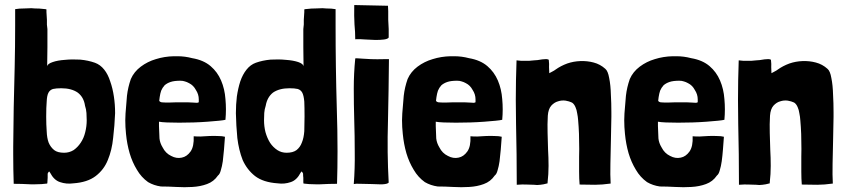

<svg xmlns="http://www.w3.org/2000/svg" viewBox="-20 -741 3407 773"><path d="M153.3 -705.1Q139.6 -707 120.1 -707Q114.3 -708 106.4 -708Q93.8 -708 79.1 -707Q56.6 -707 41 -704.1Q41 -681.6 41 -637.7Q41 -554.7 39.1 -471.7Q37.1 -388.7 35.2 -307.6Q34.2 -227.5 33.2 -150.4Q33.2 -134.8 33.2 -119.1Q33.2 -58.6 35.2 -1Q66.4 -1 102.5 1Q113.3 1 122.1 1Q148.4 1 169.9 -2Q170.9 -3.9 170.9 -8.8Q170.9 -18.6 171.9 -25.4Q171.9 -31.2 171.9 -42Q173.8 -46.9 176.8 -49.8Q178.7 -51.8 181.6 -45.9Q197.3 -15.6 221.7 -7.8Q247.1 1 275.4 -2.9Q332 -6.8 365.2 -32.2Q398.4 -57.6 414.1 -96.7Q430.7 -136.7 435.5 -185.5Q441.4 -235.4 443.4 -285.2Q443.4 -320.3 438.5 -352.5Q433.6 -385.7 423.8 -413.1Q415 -441.4 399.4 -460.9Q383.8 -480.5 362.3 -488.3Q335 -498 302.7 -501Q269.5 -502.9 241.2 -500Q211.9 -498 192.4 -491.2Q171.9 -484.4 169.9 -474.6Q170.9 -522.5 170.9 -550.8Q170.9 -580.1 170.9 -596.7Q170.9 -615.2 170.9 -624Q169.9 -633.8 168.9 -641.6Q168.9 -651.4 168.9 -661.1Q168 -671.9 167 -692.4Q167 -695.3 167 -703.1Q167 -704.1 153.3 -705.1ZM328.1 -286.1Q329.1 -271.5 329.1 -256.8Q329.1 -232.4 323.2 -209Q317.4 -184.6 304.7 -166Q293 -148.4 276.4 -136.7Q258.8 -126 238.3 -126Q211.9 -126 198.2 -136.7Q183.6 -148.4 175.8 -167Q168.9 -185.5 168 -212.9Q166 -239.3 166 -271.5Q166 -309.6 168 -332Q168.9 -355.5 174.8 -367.2Q180.7 -378.9 193.4 -382.8Q206.1 -385.7 226.6 -385.7Q267.6 -385.7 293 -368.2Q317.4 -349.6 322.3 -315.4Q327.1 -300.8 328.1 -286.1Z M652.3 -248Q673.8 -247.1 701.2 -247.1Q728.5 -247.1 758.8 -248Q789.1 -249 815.4 -251Q841.8 -252.9 861.3 -254.9Q880.9 -256.8 887.7 -258.8Q889.6 -280.3 889.6 -300.8Q889.6 -321.3 887.7 -341.8Q884.8 -382.8 870.1 -417Q855.5 -451.2 828.1 -474.6Q799.8 -499 753.9 -506.8Q724.6 -514.6 694.3 -514.6Q691.4 -514.6 687.5 -514.6Q683.6 -514.6 679.7 -514.6Q641.6 -513.7 607.4 -502.9Q574.2 -493.2 546.9 -472.7Q519.5 -452.1 506.8 -422.9Q495.1 -389.6 491.2 -355.5Q488.3 -321.3 485.4 -284.2Q484.4 -270.5 484.4 -256.8Q484.4 -229.5 487.3 -202.1Q491.2 -161.1 502 -124Q512.7 -87.9 531.2 -57.6Q548.8 -27.3 576.2 -7.8Q599.6 5.9 627.9 9.8Q656.2 9.8 689.5 11.7Q706.1 12.7 722.7 12.7Q739.3 12.7 754.9 11.7Q787.1 9.8 813.5 0Q840.8 -9.8 857.4 -34.2Q865.2 -40 869.1 -55.7Q874 -71.3 877 -91.8Q879.9 -114.3 881.8 -138.7Q883.8 -164.1 885.7 -190.4Q875 -193.4 857.4 -193.4Q840.8 -194.3 822.3 -193.4Q803.7 -192.4 787.1 -191.4Q769.5 -191.4 759.8 -192.4Q761.7 -151.4 747.1 -130.9Q732.4 -110.4 711.9 -106.4Q690.4 -101.6 668.9 -113.3Q646.5 -124 634.8 -147.5Q624 -165 622.1 -183.6Q621.1 -203.1 620.1 -233.4Q620.1 -239.3 620.1 -251Q629.9 -249 652.3 -248ZM768.6 -378.9Q780.3 -361.3 780.3 -340.8Q780.3 -333 780.3 -330.1Q780.3 -328.1 773.4 -327.1Q768.6 -327.1 755.9 -328.1Q743.2 -329.1 716.8 -329.1Q678.7 -329.1 659.2 -328.1Q639.6 -328.1 630.9 -329.1Q622.1 -331.1 621.1 -335.9Q621.1 -339.8 623 -350.6Q625 -364.3 628.9 -376Q633.8 -387.7 642.6 -397.5Q652.3 -406.2 667 -411.1Q681.6 -416 706.1 -416Q716.8 -416 724.6 -413.1Q732.4 -411.1 741.2 -406.2Q758.8 -397.5 768.6 -378.9Z M1203.1 -661.1Q1203.1 -651.4 1203.1 -642.6Q1202.1 -633.8 1201.2 -624Q1201.2 -615.2 1201.2 -597.7Q1201.2 -580.1 1201.2 -550.8Q1201.2 -522.5 1202.1 -474.6Q1200.2 -484.4 1180.7 -491.2Q1160.2 -498 1130.9 -500Q1102.5 -502.9 1069.3 -501Q1037.1 -498 1009.8 -488.3Q988.3 -480.5 972.7 -460.9Q957 -441.4 947.3 -413.1Q938.5 -385.7 933.6 -352.5Q929.7 -320.3 929.7 -285.2Q930.7 -235.4 935.5 -185.5Q941.4 -136.7 957 -96.7Q974.6 -57.6 1006.8 -32.2Q1040 -6.8 1097.7 -2.9Q1125 1 1150.4 -7.8Q1174.8 -15.6 1190.4 -45.9Q1193.4 -51.8 1195.3 -49.8Q1198.2 -46.9 1200.2 -42Q1200.2 -31.2 1201.2 -25.4Q1201.2 -18.6 1201.2 -8.8Q1201.2 -3.9 1202.1 -2Q1224.6 1 1250 1Q1258.8 1 1269.5 1Q1306.6 -1 1336.9 -1Q1338.9 -64.5 1338.9 -131.8Q1338.9 -216.8 1335.9 -307.6Q1331.1 -470.7 1331.1 -637.7Q1331.1 -660.2 1331.1 -704.1Q1315.4 -707 1293 -707Q1286.1 -708 1278.3 -708Q1264.6 -708 1251 -707Q1232.4 -707 1218.8 -705.1Q1205.1 -704.1 1205.1 -703.1Q1205.1 -699.2 1205.1 -692.4Q1204.1 -671.9 1203.1 -661.1ZM1079.1 -368.2Q1104.5 -385.7 1145.5 -385.7Q1166 -385.7 1178.7 -382.8Q1191.4 -378.9 1197.3 -367.2Q1203.1 -355.5 1205.1 -332Q1206.1 -309.6 1206.1 -271.5Q1206.1 -239.3 1205.1 -212.9Q1203.1 -185.5 1195.3 -167Q1188.5 -148.4 1173.8 -136.7Q1159.2 -126 1133.8 -126Q1113.3 -126 1096.7 -136.7Q1079.1 -148.4 1067.4 -166Q1055.7 -184.6 1048.8 -209Q1043 -232.4 1043 -256.8Q1043 -271.5 1043.9 -286.1Q1044.9 -300.8 1049.8 -315.4Q1055.7 -349.6 1079.1 -368.2Z M1473.6 -502.9Q1451.2 -503.9 1438.5 -504.9Q1432.6 -504.9 1423.8 -505.9Q1414.1 -506.8 1410.2 -505.9Q1410.2 -505.9 1410.2 -504.9Q1404.3 -446.3 1404.3 -383.8Q1404.3 -321.3 1406.2 -256.8Q1408.2 -193.4 1408.2 -127.9Q1409.2 -63.5 1404.3 0Q1411.1 -2 1431.6 -1Q1453.1 0 1476.6 0Q1492.2 1 1505.9 1Q1513.7 1 1520.5 1Q1540 0 1544.9 -5.9Q1538.1 -127 1542 -252.9Q1544.9 -378.9 1545.9 -500Q1545.9 -501 1545.9 -502.9Q1542 -502.9 1529.3 -502.9Q1497.1 -502 1473.6 -502.9ZM1407.2 -642.6Q1410.2 -612.3 1410.2 -583Q1428.7 -584 1451.2 -582Q1472.7 -581.1 1492.2 -580.1Q1511.7 -580.1 1526.4 -582Q1541 -584 1544.9 -589.8Q1544.9 -605.5 1544.9 -624Q1543.9 -643.6 1543 -662.1Q1543 -680.7 1543 -696.3Q1542 -711.9 1542 -717.8Q1497.1 -718.8 1406.2 -720.7Q1405.3 -674.8 1407.2 -642.6Z M1766.6 -248Q1788.1 -247.1 1815.4 -247.1Q1842.8 -247.1 1873 -248Q1903.3 -249 1929.7 -251Q1956.1 -252.9 1975.6 -254.9Q1995.1 -256.8 2002 -258.8Q2003.9 -280.3 2003.9 -300.8Q2003.9 -321.3 2002 -341.8Q1999 -382.8 1984.4 -417Q1969.7 -451.2 1942.4 -474.6Q1914.1 -499 1868.2 -506.8Q1838.9 -514.6 1808.6 -514.6Q1805.7 -514.6 1801.8 -514.6Q1797.9 -514.6 1793.9 -514.6Q1755.9 -513.7 1721.7 -502.9Q1688.5 -493.2 1661.1 -472.7Q1633.8 -452.1 1621.1 -422.9Q1609.4 -389.6 1605.5 -355.5Q1602.5 -321.3 1599.6 -284.2Q1598.6 -270.5 1598.6 -256.8Q1598.6 -229.5 1601.6 -202.1Q1605.5 -161.1 1616.2 -124Q1627 -87.9 1645.5 -57.6Q1663.1 -27.3 1690.4 -7.8Q1713.9 5.9 1742.2 9.8Q1770.5 9.8 1803.7 11.7Q1820.3 12.7 1836.9 12.7Q1853.5 12.7 1869.1 11.7Q1901.4 9.8 1927.7 0Q1955.1 -9.8 1971.7 -34.2Q1979.5 -40 1983.4 -55.7Q1988.3 -71.3 1991.2 -91.8Q1994.1 -114.3 1996.1 -138.7Q1998 -164.1 2000 -190.4Q1989.3 -193.4 1971.7 -193.4Q1955.1 -194.3 1936.5 -193.4Q1918 -192.4 1901.4 -191.4Q1883.8 -191.4 1874 -192.4Q1876 -151.4 1861.3 -130.9Q1846.7 -110.4 1826.2 -106.4Q1804.7 -101.6 1783.2 -113.3Q1760.7 -124 1749 -147.5Q1738.3 -165 1736.3 -183.6Q1735.4 -203.1 1734.4 -233.4Q1734.4 -239.3 1734.4 -251Q1744.1 -249 1766.6 -248ZM1882.8 -378.9Q1894.5 -361.3 1894.5 -340.8Q1894.5 -333 1894.5 -330.1Q1894.5 -328.1 1887.7 -327.1Q1882.8 -327.1 1870.1 -328.1Q1857.4 -329.1 1831.1 -329.1Q1793 -329.1 1773.4 -328.1Q1753.9 -328.1 1745.1 -329.1Q1736.3 -331.1 1735.4 -335.9Q1735.4 -339.8 1737.3 -350.6Q1739.3 -364.3 1743.2 -376Q1748 -387.7 1756.8 -397.5Q1766.6 -406.2 1781.2 -411.1Q1795.9 -416 1820.3 -416Q1831.1 -416 1838.9 -413.1Q1846.7 -411.1 1855.5 -406.2Q1873 -397.5 1882.8 -378.9Z M2190.4 -470.7Q2191.4 -482.4 2189.5 -499Q2189.5 -502 2181.6 -502.9Q2178.7 -502.9 2175.8 -502.9Q2169.9 -502.9 2163.1 -502Q2153.3 -501 2143.6 -499Q2133.8 -498 2129.9 -498Q2117.2 -497.1 2109.4 -496.1Q2101.6 -496.1 2094.7 -496.1Q2087.9 -496.1 2079.1 -496.1Q2071.3 -497.1 2059.6 -498Q2056.6 -417 2056.6 -338.9Q2056.6 -290 2057.6 -243.2Q2060.5 -120.1 2060.5 2.9Q2084 1 2100.6 2Q2116.2 2.9 2129.9 2.9Q2135.7 3.9 2142.6 3.9Q2149.4 3.9 2155.3 2.9Q2167 2 2184.6 -2.9Q2184.6 -3.9 2184.6 -6.8Q2188.5 -40 2188.5 -73.2Q2188.5 -106.4 2186.5 -138.7Q2185.5 -172.9 2184.6 -206.1Q2183.6 -240.2 2185.5 -275.4Q2187.5 -301.8 2199.2 -315.4Q2211.9 -329.1 2226.6 -333Q2241.2 -337.9 2256.8 -335.9Q2272.5 -333 2280.3 -329.1Q2281.2 -328.1 2282.2 -328.1Q2283.2 -328.1 2284.2 -327.1Q2292 -321.3 2296.9 -309.6Q2301.8 -298.8 2303.7 -285.2Q2306.6 -271.5 2307.6 -256.8Q2308.6 -242.2 2309.6 -230.5Q2311.5 -203.1 2311.5 -171.9Q2312.5 -140.6 2311.5 -110.4Q2311.5 -79.1 2311.5 -49.8Q2311.5 -21.5 2313.5 2Q2348.6 2 2376 2.9Q2403.3 2.9 2438.5 -2Q2436.5 -36.1 2437.5 -81.1Q2438.5 -126 2439.5 -173.8Q2440.4 -222.7 2441.4 -270.5Q2441.4 -279.3 2441.4 -289.1Q2441.4 -326.2 2439.5 -358.4Q2438.5 -398.4 2432.6 -426.8Q2427.7 -455.1 2417 -463.9Q2396.5 -482.4 2370.1 -489.3Q2344.7 -496.1 2316.4 -495.1Q2289.1 -494.1 2263.7 -485.4Q2237.3 -475.6 2216.8 -460.9Q2211.9 -457 2204.1 -453.1Q2196.3 -449.2 2191.4 -446.3Q2190.4 -460 2190.4 -470.7Z M2661.1 -248Q2682.6 -247.1 2710 -247.1Q2737.3 -247.1 2767.6 -248Q2797.9 -249 2824.2 -251Q2850.6 -252.9 2870.1 -254.9Q2889.6 -256.8 2896.5 -258.8Q2898.4 -280.3 2898.4 -300.8Q2898.4 -321.3 2896.5 -341.8Q2893.6 -382.8 2878.9 -417Q2864.3 -451.2 2836.9 -474.6Q2808.6 -499 2762.7 -506.8Q2733.4 -514.6 2703.1 -514.6Q2700.2 -514.6 2696.3 -514.6Q2692.4 -514.6 2688.5 -514.6Q2650.4 -513.7 2616.2 -502.9Q2583 -493.2 2555.7 -472.7Q2528.3 -452.1 2515.6 -422.9Q2503.9 -389.6 2500 -355.5Q2497.1 -321.3 2494.1 -284.2Q2493.2 -270.5 2493.2 -256.8Q2493.2 -229.5 2496.1 -202.1Q2500 -161.1 2510.7 -124Q2521.5 -87.9 2540 -57.6Q2557.6 -27.3 2585 -7.8Q2608.4 5.9 2636.7 9.8Q2665 9.8 2698.2 11.7Q2714.8 12.7 2731.4 12.7Q2748 12.7 2763.7 11.7Q2795.9 9.8 2822.3 0Q2849.6 -9.8 2866.2 -34.2Q2874 -40 2877.9 -55.7Q2882.8 -71.3 2885.7 -91.8Q2888.7 -114.3 2890.6 -138.7Q2892.6 -164.1 2894.5 -190.4Q2883.8 -193.4 2866.2 -193.4Q2849.6 -194.3 2831.1 -193.4Q2812.5 -192.4 2795.9 -191.4Q2778.3 -191.4 2768.6 -192.4Q2770.5 -151.4 2755.9 -130.9Q2741.2 -110.4 2720.7 -106.4Q2699.2 -101.6 2677.7 -113.3Q2655.3 -124 2643.6 -147.5Q2632.8 -165 2630.9 -183.6Q2629.9 -203.1 2628.9 -233.4Q2628.9 -239.3 2628.9 -251Q2638.7 -249 2661.1 -248ZM2777.3 -378.9Q2789.1 -361.3 2789.1 -340.8Q2789.1 -333 2789.1 -330.1Q2789.1 -328.1 2782.2 -327.1Q2777.3 -327.1 2764.6 -328.1Q2752 -329.1 2725.6 -329.1Q2687.5 -329.1 2668 -328.1Q2648.4 -328.1 2639.6 -329.1Q2630.9 -331.1 2629.9 -335.9Q2629.9 -339.8 2631.8 -350.6Q2633.8 -364.3 2637.7 -376Q2642.6 -387.7 2651.4 -397.5Q2661.1 -406.2 2675.8 -411.1Q2690.4 -416 2714.8 -416Q2725.6 -416 2733.4 -413.1Q2741.2 -411.1 2750 -406.2Q2767.6 -397.5 2777.3 -378.9Z M3085 -470.7Q3085.9 -482.4 3084 -499Q3084 -502 3076.2 -502.9Q3073.2 -502.9 3070.3 -502.9Q3064.5 -502.9 3057.6 -502Q3047.9 -501 3038.1 -499Q3028.3 -498 3024.4 -498Q3011.7 -497.1 3003.9 -496.1Q2996.1 -496.1 2989.3 -496.1Q2982.4 -496.1 2973.6 -496.1Q2965.8 -497.1 2954.1 -498Q2951.2 -417 2951.2 -338.9Q2951.2 -290 2952.1 -243.2Q2955.1 -120.1 2955.1 2.9Q2978.5 1 2995.1 2Q3010.7 2.9 3024.4 2.9Q3030.3 3.9 3037.1 3.9Q3043.9 3.9 3049.8 2.9Q3061.5 2 3079.1 -2.9Q3079.1 -3.9 3079.1 -6.8Q3083 -40 3083 -73.2Q3083 -106.4 3081.1 -138.7Q3080.1 -172.9 3079.1 -206.1Q3078.1 -240.2 3080.1 -275.4Q3082 -301.8 3093.8 -315.4Q3106.4 -329.1 3121.1 -333Q3135.7 -337.9 3151.4 -335.9Q3167 -333 3174.8 -329.1Q3175.8 -328.1 3176.8 -328.1Q3177.7 -328.1 3178.7 -327.1Q3186.5 -321.3 3191.4 -309.6Q3196.3 -298.8 3198.2 -285.2Q3201.2 -271.5 3202.1 -256.8Q3203.1 -242.2 3204.1 -230.5Q3206.1 -203.1 3206.1 -171.9Q3207 -140.6 3206.1 -110.4Q3206.1 -79.1 3206.1 -49.8Q3206.1 -21.5 3208 2Q3243.2 2 3270.5 2.9Q3297.9 2.9 3333 -2Q3331.1 -36.1 3332 -81.1Q3333 -126 3334 -173.8Q3335 -222.7 3335.9 -270.5Q3335.9 -279.3 3335.9 -289.1Q3335.9 -326.2 3334 -358.4Q3333 -398.4 3327.1 -426.8Q3322.3 -455.1 3311.5 -463.9Q3291 -482.4 3264.6 -489.3Q3239.3 -496.1 3210.9 -495.1Q3183.6 -494.1 3158.2 -485.4Q3131.8 -475.6 3111.3 -460.9Q3106.4 -457 3098.6 -453.1Q3090.8 -449.2 3085.9 -446.3Q3085 -460 3085 -470.7Z"/></svg>

Font: Londrina Solid
Style: NNS
Weight: 400
Designer: Marcelo Magalhaes
Version: Version 1.002